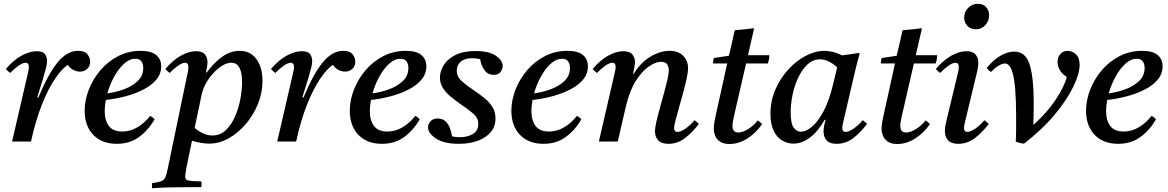

<svg xmlns="http://www.w3.org/2000/svg" viewBox="-20 -749 6181 1016"><path d="M144 0H44L126 -355Q133 -384 133 -393Q133 -417 115 -417Q101 -417 78.5 -401.5Q56 -386 34 -363Q27 -368 21.5 -373Q16 -378 11 -384Q51 -431 94 -454.5Q137 -478 174 -478Q207 -478 218 -462.5Q229 -447 229 -426Q229 -413 225 -395.5Q221 -378 209 -337L177 -234L183 -233Q235 -358 285 -419Q335 -480 393 -480Q428 -480 442.5 -462Q457 -444 457 -423Q457 -398 441 -384Q425 -370 403 -370Q387 -370 369 -378.5Q351 -387 339 -406Q308 -386 272 -333.5Q236 -281 202.5 -197.5Q169 -114 144 0Z M833 -398Q833 -359 808 -328.5Q783 -298 740.5 -276Q698 -254 646 -240Q594 -226 540 -220Q534 -189 534 -162Q534 -112 556 -82.5Q578 -53 627 -53Q670 -53 708 -76Q746 -99 775 -136Q791 -127 798 -117Q764 -59 715 -23.5Q666 12 598 12Q519 12 473.5 -35.5Q428 -83 428 -163Q428 -219 450 -275Q472 -331 511.5 -377.5Q551 -424 605.5 -452Q660 -480 724 -480Q780 -480 806.5 -458Q833 -436 833 -398ZM548 -255Q595 -261 638.5 -277.5Q682 -294 710 -321.5Q738 -349 738 -389Q738 -411 728 -424.5Q718 -438 696 -438Q665 -438 636 -411.5Q607 -385 584 -343Q561 -301 548 -255Z M996 -4 967 135Q963 157 961.5 168.5Q960 180 960 186Q960 203 977.5 206.5Q995 210 1045 211Q1047 219 1046.5 227.5Q1046 236 1045 241Q977 242 913 242Q849 242 785 247Q784 242 784 234Q784 226 785 220Q816 216 831.5 210.5Q847 205 854.5 189.5Q862 174 868 142L969 -345Q974 -365 975.5 -376Q977 -387 977 -393Q977 -417 959 -417Q945 -417 922.5 -401.5Q900 -386 878 -363Q871 -368 865.5 -373Q860 -378 855 -384Q895 -431 937.5 -454.5Q980 -478 1017 -478Q1051 -478 1064.5 -461Q1078 -444 1078 -420Q1078 -412 1076.5 -401Q1075 -390 1070 -365H1074Q1109 -415 1154 -447.5Q1199 -480 1249 -480Q1305 -480 1337 -436Q1369 -392 1369 -321Q1369 -258 1345 -199Q1321 -140 1280.5 -92.5Q1240 -45 1190 -17Q1140 11 1087 11Q1067 11 1043.5 7Q1020 3 996 -4ZM1047 -248 1010 -72Q1033 -53 1056.5 -42.5Q1080 -32 1104 -32Q1145 -32 1175 -60.5Q1205 -89 1224 -133Q1243 -177 1252 -225.5Q1261 -274 1261 -314Q1261 -417 1204 -417Q1181 -417 1156 -401.5Q1131 -386 1108 -361Q1085 -336 1069 -306.5Q1053 -277 1047 -248Q1047 -248 1047 -248Z M1547 0H1447L1529 -355Q1536 -384 1536 -393Q1536 -417 1518 -417Q1504 -417 1481.5 -401.5Q1459 -386 1437 -363Q1430 -368 1424.5 -373Q1419 -378 1414 -384Q1454 -431 1497 -454.5Q1540 -478 1577 -478Q1610 -478 1621 -462.5Q1632 -447 1632 -426Q1632 -413 1628 -395.5Q1624 -378 1612 -337L1580 -234L1586 -233Q1638 -358 1688 -419Q1738 -480 1796 -480Q1831 -480 1845.5 -462Q1860 -444 1860 -423Q1860 -398 1844 -384Q1828 -370 1806 -370Q1790 -370 1772 -378.5Q1754 -387 1742 -406Q1711 -386 1675 -333.5Q1639 -281 1605.5 -197.5Q1572 -114 1547 0Z M2236 -398Q2236 -359 2211 -328.5Q2186 -298 2143.5 -276Q2101 -254 2049 -240Q1997 -226 1943 -220Q1937 -189 1937 -162Q1937 -112 1959 -82.5Q1981 -53 2030 -53Q2073 -53 2111 -76Q2149 -99 2178 -136Q2194 -127 2201 -117Q2167 -59 2118 -23.5Q2069 12 2001 12Q1922 12 1876.5 -35.5Q1831 -83 1831 -163Q1831 -219 1853 -275Q1875 -331 1914.5 -377.5Q1954 -424 2008.5 -452Q2063 -480 2127 -480Q2183 -480 2209.5 -458Q2236 -436 2236 -398ZM1951 -255Q1998 -261 2041.5 -277.5Q2085 -294 2113 -321.5Q2141 -349 2141 -389Q2141 -411 2131 -424.5Q2121 -438 2099 -438Q2068 -438 2039 -411.5Q2010 -385 1987 -343Q1964 -301 1951 -255Z M2408 12Q2329 12 2287 -16Q2245 -44 2245 -75Q2245 -92 2258 -107Q2271 -122 2296 -122Q2321 -122 2336.5 -108Q2352 -94 2360.5 -72Q2369 -50 2372 -28Q2383 -25 2393.5 -24Q2404 -23 2414 -23Q2455 -23 2483 -40.5Q2511 -58 2511 -93Q2511 -124 2487 -145.5Q2463 -167 2417 -198Q2390 -217 2365 -237.5Q2340 -258 2324 -283Q2308 -308 2308 -339Q2308 -371 2327.5 -403.5Q2347 -436 2389 -457.5Q2431 -479 2496 -479Q2568 -479 2604 -454Q2640 -429 2640 -400Q2640 -385 2629.5 -369Q2619 -353 2593 -353Q2560 -353 2542.5 -379.5Q2525 -406 2521 -436Q2500 -441 2479 -441Q2439 -441 2418 -422.5Q2397 -404 2397 -375Q2397 -344 2421.5 -321.5Q2446 -299 2493 -267Q2520 -249 2545 -228.5Q2570 -208 2586 -182.5Q2602 -157 2602 -122Q2602 -80 2577 -50Q2552 -20 2508 -4Q2464 12 2408 12Z M3091 -398Q3091 -359 3066 -328.5Q3041 -298 2998.5 -276Q2956 -254 2904 -240Q2852 -226 2798 -220Q2792 -189 2792 -162Q2792 -112 2814 -82.5Q2836 -53 2885 -53Q2928 -53 2966 -76Q3004 -99 3033 -136Q3049 -127 3056 -117Q3022 -59 2973 -23.5Q2924 12 2856 12Q2777 12 2731.5 -35.5Q2686 -83 2686 -163Q2686 -219 2708 -275Q2730 -331 2769.5 -377.5Q2809 -424 2863.5 -452Q2918 -480 2982 -480Q3038 -480 3064.5 -458Q3091 -436 3091 -398ZM2806 -255Q2853 -261 2896.5 -277.5Q2940 -294 2968 -321.5Q2996 -349 2996 -389Q2996 -411 2986 -424.5Q2976 -438 2954 -438Q2923 -438 2894 -411.5Q2865 -385 2842 -343Q2819 -301 2806 -255Z M3291 -182 3249 0H3149L3231 -355Q3238 -384 3238 -393Q3238 -417 3220 -417Q3206 -417 3183.5 -401.5Q3161 -386 3139 -363Q3132 -368 3126.5 -373Q3121 -378 3116 -384Q3156 -431 3198.5 -454.5Q3241 -478 3278 -478Q3312 -478 3326 -461Q3340 -444 3340 -421Q3340 -409 3336.5 -392.5Q3333 -376 3330 -358H3333Q3371 -419 3422.5 -449.5Q3474 -480 3522 -480Q3570 -480 3595.5 -453.5Q3621 -427 3621 -389Q3621 -368 3613.5 -333Q3606 -298 3595 -258Q3584 -218 3573 -179.5Q3562 -141 3554.5 -111.5Q3547 -82 3547 -70Q3547 -63 3551 -57Q3555 -51 3565 -51Q3582 -51 3608 -69Q3634 -87 3655 -113Q3668 -104 3678 -93Q3644 -48 3604.5 -18Q3565 12 3517 12Q3480 12 3463 -6.5Q3446 -25 3446 -53Q3446 -73 3453.5 -106Q3461 -139 3472 -178Q3483 -217 3493.5 -255.5Q3504 -294 3511.5 -326Q3519 -358 3519 -376Q3519 -396 3510 -409Q3501 -422 3478 -422Q3449 -422 3413 -397Q3377 -372 3344.5 -321Q3312 -270 3293 -190Z M4043 -413H3928L3865 -139Q3856 -100 3856 -83Q3856 -67 3863 -57.5Q3870 -48 3888 -48Q3909 -48 3938 -65.5Q3967 -83 3990 -112Q4003 -103 4013 -92Q3978 -43 3933 -15Q3888 13 3840 13Q3808 13 3789.5 0Q3771 -13 3764 -31.5Q3757 -50 3757 -66Q3757 -77 3759 -93Q3761 -109 3766 -132L3828 -413H3753Q3753 -421 3754 -428Q3755 -435 3758 -442L3837 -454Q3844 -483 3852.5 -519.5Q3861 -556 3868 -589Q3892 -591 3917.5 -593.5Q3943 -596 3967 -600L3970 -596Q3963 -566 3956 -535.5Q3949 -505 3938 -457H4051Q4051 -445 4049 -434.5Q4047 -424 4043 -413Z M4178 11Q4147 11 4119 -5.5Q4091 -22 4074 -57Q4057 -92 4057 -147Q4057 -215 4083 -275Q4109 -335 4151 -381Q4193 -427 4243.5 -453.5Q4294 -480 4343 -480Q4362 -480 4386 -474.5Q4410 -469 4436 -456Q4457 -459 4479.5 -462Q4502 -465 4526 -469L4529 -465Q4517 -423 4508 -385.5Q4499 -348 4490 -309L4444 -111Q4443 -104 4440 -93Q4437 -82 4437 -72Q4437 -63 4441 -57Q4445 -51 4455 -51Q4472 -51 4498 -69Q4524 -87 4545 -113Q4558 -104 4568 -93Q4534 -48 4495 -18Q4456 12 4407 12Q4370 12 4354 -6.5Q4338 -25 4338 -53Q4338 -80 4349 -115H4344Q4307 -51 4264.5 -20Q4222 11 4178 11ZM4410 -393Q4389 -412 4366 -423.5Q4343 -435 4319 -435Q4282 -435 4253 -408Q4224 -381 4204 -338.5Q4184 -296 4174 -247.5Q4164 -199 4164 -155Q4164 -95 4180 -73.5Q4196 -52 4218 -52Q4244 -52 4275.5 -77.5Q4307 -103 4337.5 -159.5Q4368 -216 4390 -309Z M4931 -413H4816L4753 -139Q4744 -100 4744 -83Q4744 -67 4751 -57.5Q4758 -48 4776 -48Q4797 -48 4826 -65.5Q4855 -83 4878 -112Q4891 -103 4901 -92Q4866 -43 4821 -15Q4776 13 4728 13Q4696 13 4677.5 0Q4659 -13 4652 -31.5Q4645 -50 4645 -66Q4645 -77 4647 -93Q4649 -109 4654 -132L4716 -413H4641Q4641 -421 4642 -428Q4643 -435 4646 -442L4725 -454Q4732 -483 4740.5 -519.5Q4749 -556 4756 -589Q4780 -591 4805.5 -593.5Q4831 -596 4855 -600L4858 -596Q4851 -566 4844 -535.5Q4837 -505 4826 -457H4939Q4939 -445 4937 -434.5Q4935 -424 4931 -413Z M5189 -113Q5202 -104 5212 -93Q5178 -48 5138.5 -18Q5099 12 5051 12Q5014 12 4997 -6.5Q4980 -25 4980 -56Q4980 -67 4982 -79.5Q4984 -92 4987 -105L5047 -355Q5054 -384 5054 -393Q5054 -417 5036 -417Q5022 -417 4999.5 -401.5Q4977 -386 4955 -363Q4948 -368 4942.5 -373Q4937 -378 4932 -384Q4972 -431 5014.5 -454.5Q5057 -478 5094 -478Q5128 -478 5142.5 -460.5Q5157 -443 5157 -417Q5157 -408 5155.5 -397.5Q5154 -387 5152 -376L5088 -110Q5087 -103 5084 -92.5Q5081 -82 5081 -72Q5081 -63 5085 -57Q5089 -51 5099 -51Q5116 -51 5142 -69Q5168 -87 5189 -113ZM5143 -594Q5116 -594 5099 -612Q5082 -630 5082 -656Q5082 -686 5103.5 -707.5Q5125 -729 5155 -729Q5182 -729 5198 -711.5Q5214 -694 5214 -668Q5214 -638 5194 -616Q5174 -594 5143 -594Z M5355 0Q5357 -36 5357 -69.5Q5357 -103 5357 -134Q5357 -216 5352 -278.5Q5347 -341 5334 -377Q5321 -413 5297 -413Q5285 -413 5266 -402.5Q5247 -392 5224 -368Q5217 -373 5211.5 -378Q5206 -383 5201 -389Q5237 -433 5275 -454.5Q5313 -476 5347 -476Q5408 -476 5429 -406Q5450 -336 5450 -214Q5450 -185 5449.5 -150.5Q5449 -116 5448 -88Q5498 -132 5535 -179Q5572 -226 5595 -269Q5618 -312 5625 -342Q5599 -358 5587.5 -379.5Q5576 -401 5576 -421Q5576 -445 5590.5 -462.5Q5605 -480 5630 -480Q5653 -480 5673 -462Q5693 -444 5693 -405Q5693 -360 5660 -291Q5627 -222 5561.5 -143Q5496 -64 5399 11Q5391 11 5377 7.5Q5363 4 5355 0Z M6132 -398Q6132 -359 6107 -328.5Q6082 -298 6039.5 -276Q5997 -254 5945 -240Q5893 -226 5839 -220Q5833 -189 5833 -162Q5833 -112 5855 -82.5Q5877 -53 5926 -53Q5969 -53 6007 -76Q6045 -99 6074 -136Q6090 -127 6097 -117Q6063 -59 6014 -23.5Q5965 12 5897 12Q5818 12 5772.5 -35.5Q5727 -83 5727 -163Q5727 -219 5749 -275Q5771 -331 5810.5 -377.5Q5850 -424 5904.5 -452Q5959 -480 6023 -480Q6079 -480 6105.5 -458Q6132 -436 6132 -398ZM5847 -255Q5894 -261 5937.5 -277.5Q5981 -294 6009 -321.5Q6037 -349 6037 -389Q6037 -411 6027 -424.5Q6017 -438 5995 -438Q5964 -438 5935 -411.5Q5906 -385 5883 -343Q5860 -301 5847 -255Z"/></svg>

Font: Tiro Bangla
Style: Italic
Weight: 400
Italic angle: -11°
Designer: Bangla: John Hudson & Fiona Ross, assisted by Neelakash Kshetrimayum. Latin: John Hudson with Paul Hanslow, assisted by 
Foundry: Tiro Typeworks Ltd.
Version: Version 1.60